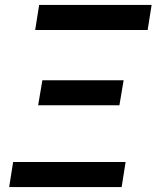

<svg xmlns="http://www.w3.org/2000/svg" viewBox="-20 -755 640 775"><path d="M122 -634 138 -735H592L576 -634ZM134 -330 151 -431H479L462 -330ZM17 0 33 -101H487L471 0Z"/></svg>

Font: Iosevka Aile
Style: Bold Italic
Weight: 700
Italic angle: -9°
Designer: Belleve Invis
Foundry: Belleve Invis
Version: Version 28.0.1; ttfautohint (v1.8.4)